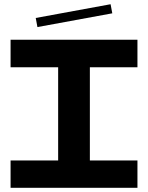

<svg xmlns="http://www.w3.org/2000/svg" viewBox="-20 -888 700 908"><path d="M30 -700H630V-570H405V-129H630V0H30V-129H255V-570H30ZM149 -803 503 -868 511 -825 157 -760Z"/></svg>

Font: Vina Sans
Style: Regular
Weight: 400
Designer: Andree Nguyen
Foundry: Nguyen Type Foundry
Version: Version 1.002; ttfautohint (v1.8.4.7-5d5b);gftools[0.9.28]